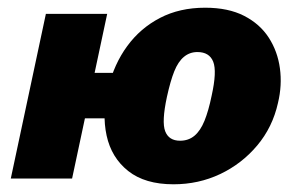

<svg xmlns="http://www.w3.org/2000/svg" viewBox="-20 -463 772 498"><path d="M8 0 99 -427H258L167 0ZM120 -156 146 -274H368L342 -156ZM430 15Q356 15 312.5 -19.5Q269 -54 256.5 -111.5Q244 -169 261 -236Q276 -297 310 -343.5Q344 -390 395 -416.5Q446 -443 512 -443Q572 -443 613 -422Q654 -401 677 -365.5Q700 -330 706 -286Q712 -242 701 -196Q687 -133 647 -85.5Q607 -38 551 -11.5Q495 15 430 15ZM447 -98Q469 -98 484.5 -111Q500 -124 510.5 -150Q521 -176 529 -215Q543 -278 533 -303Q523 -328 492 -328Q472 -328 457 -315.5Q442 -303 432 -278Q422 -253 413 -212Q399 -147 408.5 -122.5Q418 -98 447 -98Z"/></svg>

Font: Ysabeau Infant Black
Style: Italic
Weight: 900
Italic angle: -12°
Designer: Christian Thalmann (Catharsis Fonts)
Version: Version 2.001;gftools[0.9.30]; featfreeze: ss01,ss02,lnum